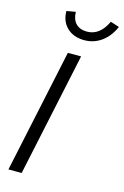

<svg xmlns="http://www.w3.org/2000/svg" viewBox="-138 -989 679 1050"><g transform="rotate(15 202.0 -464.0)"><path d="M22 0 171 -700H246L97 0ZM239 -790Q178 -790 141 -825.5Q104 -861 104 -919L155 -928Q156 -885 178.5 -862Q201 -839 241 -839Q314 -839 354 -925L404 -909Q379 -852 336 -821Q293 -790 239 -790Z"/></g></svg>

Font: Red Hat Display
Style: Italic
Weight: 300
Italic angle: -12°
Designer: Pentagram, MCKL
Foundry: Pentagram, MCKL
Version: Version 1.023